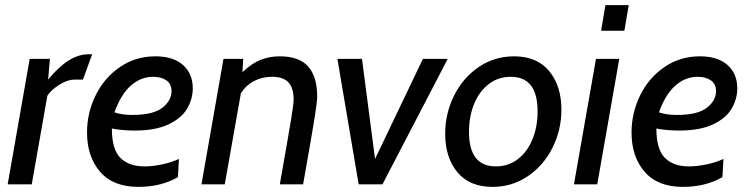

<svg xmlns="http://www.w3.org/2000/svg" viewBox="-20 -720 2924 750"><path d="M96 -490H175L168 -409Q210 -460 248.5 -484Q287 -508 326 -508H340L304 -409H271Q244 -409 212.5 -389.5Q181 -370 165 -346L104 0H10Z M320 -202Q320 -280 354 -348.5Q388 -417 449 -458.5Q510 -500 587 -500Q657 -500 695 -466Q733 -432 733 -375Q733 -334 711.5 -296.5Q690 -259 639 -234.5Q588 -210 505 -210Q481 -210 455.5 -212.5Q430 -215 417 -218Q417 -136 450.5 -103Q484 -70 544 -70Q575 -70 611.5 -77.5Q648 -85 679 -99L675 -28Q609 10 520 10Q422 10 371 -49Q320 -108 320 -202ZM650 -364Q650 -392 630 -406Q610 -420 578 -420Q530 -420 491 -385.5Q452 -351 427 -281Q457 -271 497 -271Q578 -271 614 -299Q650 -327 650 -364Z M853 -490H930L927 -438Q964 -473 998.5 -486.5Q1033 -500 1073 -500Q1149 -500 1184 -460Q1219 -420 1219 -343Q1219 -323 1209.5 -263Q1200 -203 1164 0H1073Q1109 -203 1118 -259.5Q1127 -316 1127 -331Q1127 -377 1106.5 -398.5Q1086 -420 1043 -420Q1005 -420 973.5 -404Q942 -388 921 -356L858 0H767Z M1298 -490H1394L1445 -99L1632 -490H1729L1474 0H1381Z M1719 -197Q1719 -277 1754 -347Q1789 -417 1850.5 -458.5Q1912 -500 1988 -500Q2078 -500 2125.5 -442Q2173 -384 2173 -292Q2173 -212 2138 -142.5Q2103 -73 2041.5 -31.5Q1980 10 1904 10Q1814 10 1766.5 -47.5Q1719 -105 1719 -197ZM2080 -285Q2080 -420 1975 -420Q1926 -420 1889 -391.5Q1852 -363 1832 -314Q1812 -265 1812 -205Q1812 -70 1917 -70Q1966 -70 2003 -98.5Q2040 -127 2060 -176Q2080 -225 2080 -285Z M2345 -700H2436L2419 -600H2328ZM2308 -490H2399L2313 0H2222Z M2447 -202Q2447 -280 2481 -348.5Q2515 -417 2576 -458.5Q2637 -500 2714 -500Q2784 -500 2822 -466Q2860 -432 2860 -375Q2860 -334 2838.5 -296.5Q2817 -259 2766 -234.5Q2715 -210 2632 -210Q2608 -210 2582.5 -212.5Q2557 -215 2544 -218Q2544 -136 2577.5 -103Q2611 -70 2671 -70Q2702 -70 2738.5 -77.5Q2775 -85 2806 -99L2802 -28Q2736 10 2647 10Q2549 10 2498 -49Q2447 -108 2447 -202ZM2777 -364Q2777 -392 2757 -406Q2737 -420 2705 -420Q2657 -420 2618 -385.5Q2579 -351 2554 -281Q2584 -271 2624 -271Q2705 -271 2741 -299Q2777 -327 2777 -364Z"/></svg>

Font: Cabin
Style: Italic
Weight: 400
Italic angle: -7°
Designer: Pablo Impallari
Foundry: Pablo Impallari. http://www.impallari.com Igino Marini. http://www.ikern.com
Version: Version 2.200